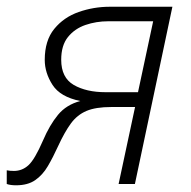

<svg xmlns="http://www.w3.org/2000/svg" viewBox="-51 -551 571 575"><path d="M-2.9 3.9Q-20 3.9 -30.8 0V-41Q-22 -39.1 -9.3 -39.1Q15.6 -39.1 34.4 -56.4Q53.2 -73.7 77.6 -129.9Q97.7 -176.8 122.6 -207Q147.5 -237.3 189.5 -248.5Q129.4 -260.7 106.2 -296.9Q83 -333 83 -371.6Q83 -429.7 111.6 -464.6Q140.1 -499.5 184.8 -515.1Q229.5 -530.8 278.3 -530.8H465.3L353 0H304.2L353.5 -230.5H282.2Q235.8 -230.5 208 -218.8Q180.2 -207 161.4 -181.4Q142.6 -155.8 123 -113.3Q107.9 -80.1 92.3 -53.5Q76.7 -26.9 54.4 -11.5Q32.2 3.9 -2.9 3.9ZM265.1 -274.9H362.3L407.7 -487.3H272.9Q237.3 -487.3 205.1 -476.3Q172.9 -465.3 152.6 -440.2Q132.3 -415 132.3 -372.1Q132.3 -318.4 169.9 -296.6Q207.5 -274.9 265.1 -274.9Z"/></svg>

Font: Open Sans Light
Style: Italic
Weight: 300
Italic angle: -12°
Designer: Monotype Design Team
Foundry: Monotype Imaging Inc.
Version: Version 3.003; ttfautohint (v1.8.4)